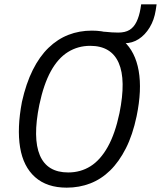

<svg xmlns="http://www.w3.org/2000/svg" viewBox="-20 -855 741 884"><path d="M287 9Q196 9 141.5 -39.5Q87 -88 72.5 -176.5Q58 -265 81 -386Q100 -471 131 -533Q162 -595 203.5 -635Q245 -675 295 -694.5Q345 -714 403 -714Q496 -714 549.5 -665.5Q603 -617 618.5 -529Q634 -441 609 -320Q591 -234 559.5 -172Q528 -110 487 -70Q446 -30 395.5 -10.5Q345 9 287 9ZM294 -61Q351 -61 396.5 -89.5Q442 -118 476 -178.5Q510 -239 530 -334Q561 -487 526.5 -565.5Q492 -644 395 -644Q339 -644 293 -615.5Q247 -587 214 -527Q181 -467 161 -372Q130 -219 163.5 -140Q197 -61 294 -61ZM489 -656 460 -709Q480 -707 494.5 -706Q509 -705 524 -705Q556 -705 576 -717Q596 -729 608.5 -754.5Q621 -780 627 -816L630 -835H701L697 -808Q690 -763 669 -728.5Q648 -694 618.5 -675Q589 -656 554 -656Z"/></svg>

Font: Nunito Sans 10pt Condensed
Style: Italic
Weight: 400
Width: 3
Italic angle: -9°
Designer: Vernon Adams
Foundry: Vernon Adams
Version: Version 3.101;gftools[0.9.27]